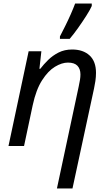

<svg xmlns="http://www.w3.org/2000/svg" viewBox="-20 -826 619 1086"><path d="M302 240 425 -336Q430 -359 432.5 -375Q435 -391 435 -405Q435 -436 418 -454Q401 -472 364 -472Q330 -472 291 -448.5Q252 -425 218 -372Q184 -319 165 -231L116 0H28L142 -536H214L203 -437H208Q227 -462 252.5 -487Q278 -512 311.5 -529Q345 -546 388 -546Q450 -546 486.5 -512.5Q523 -479 523 -414Q523 -391 519.5 -367.5Q516 -344 512 -326L390 240ZM319 -606V-620Q332 -645 348.5 -678Q365 -711 380 -745Q395 -779 405 -806H499V-792Q491 -773 469.5 -739Q448 -705 422.5 -669Q397 -633 374 -606Z"/></svg>

Font: Noto IKEA Latin
Style: Italic
Weight: 400
Italic angle: -12°
Designer: Monotype Design Team
Foundry: Monotype Imaging Inc.
Version: Version 1.0